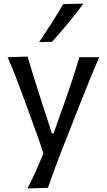

<svg xmlns="http://www.w3.org/2000/svg" viewBox="-20 -846 597 1073"><path d="M133.8 207Q158.7 158.2 180.7 109.4Q202.6 60.5 222.7 11.7Q206.1 -41 186.5 -95Q167 -148.9 148.4 -199.2L113.8 -294.4Q92.8 -351.1 70.1 -410.6Q47.4 -470.2 22.9 -526.4L134.3 -529.8Q153.8 -462.9 173.8 -398.7Q193.8 -334.5 215.8 -267.6L270 -100.6H279.3L338.9 -267.6Q361.8 -333 383.3 -397.2Q404.8 -461.4 423.3 -526.4H534.7Q515.6 -483.4 499.3 -443.8Q482.9 -404.3 463.9 -356.9Q444.8 -309.6 418.5 -243.7L360.4 -95.2Q320.3 5.4 293.9 75.9Q267.6 146.5 248 203.6ZM198.7 -610.8Q234.9 -664.6 268.8 -717.3Q302.7 -770 333 -823.2L445.8 -825.7Q406.2 -771 361.8 -717.8Q317.4 -664.6 271 -612.3Z"/></svg>

Font: Pinar-DS1-FD Medium
Style: Regular
Weight: 500
Designer: Amin Abedi
Version: Version 3.000